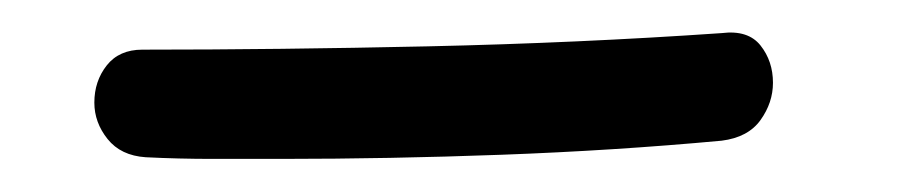

<svg xmlns="http://www.w3.org/2000/svg" viewBox="-20 40 549 116"><path d="M416 60Q432 58 439.5 67.5Q447 77 447 90Q447 102 439.5 112.5Q432 123 416 125Q351 131 283 133.5Q215 136 150 136Q129 136 108.5 136Q88 136 68 135Q53 134 45 124Q37 114 37 102Q37 89 44.5 79.5Q52 70 66 70Q148 70 238.5 68Q329 66 416 60Z"/></svg>

Font: Playpen Sans Light
Style: Regular
Weight: 300
Designer: Laura Meseguer, Veronika Burian, José Scaglione
Foundry: TypeTogether
Version: Version 1.001